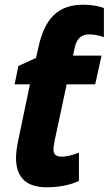

<svg xmlns="http://www.w3.org/2000/svg" viewBox="-20 -785 461 815"><path d="M179 10C230 10 280 0 315 -17V-137C287 -126 261 -120 241 -120C219 -120 207 -129 207 -152C207 -160 210 -174 212 -188L263 -427H384L411 -549H290L296 -578C304 -616 320 -639 359 -639C381 -639 407 -633 421 -627V-751C402 -758 372 -765 334 -765C226 -765 170 -707 143 -584L133 -539L58 -505L42 -427H107L58 -192C52 -164 48 -137 48 -115C48 -30 93 10 179 10Z"/></svg>

Font: Noto Sans SemiCondensed ExtraBold
Style: Italic
Weight: 800
Width: 4
Italic angle: -12°
Designer: Monotype Design Team
Foundry: Monotype Imaging Inc.
Version: Version 2.013